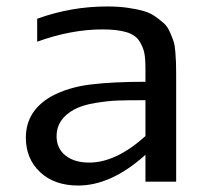

<svg xmlns="http://www.w3.org/2000/svg" viewBox="-20 -562 640 594"><path d="M311 -542Q346 -542 374.5 -538Q403 -534 424 -528Q445 -522 461 -510.5Q477 -499 487.5 -489.5Q498 -480 505.5 -463Q513 -446 517 -434Q521 -422 522.5 -401Q524 -380 524.5 -368Q525 -356 525 -333V0H430V-83Q324 12 222 12Q148 12 104 -29.5Q60 -71 60 -136Q60 -219 139 -264Q191 -292 259.5 -300.5Q328 -309 430 -309V-349Q430 -380 426.5 -398Q423 -416 411 -435Q399 -454 371 -462.5Q343 -471 297 -471Q200 -471 95 -433V-504Q200 -542 311 -542ZM430 -141V-252H428Q373 -252 344 -251Q315 -250 275 -243.5Q235 -237 209 -223Q155 -193 155 -141Q155 -103 182.5 -81Q210 -59 256 -59Q339 -59 430 -141Z"/></svg>

Font: Edlo
Style: Regular
Weight: 400
Monospace: yes
Version: Version 0.01